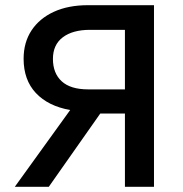

<svg xmlns="http://www.w3.org/2000/svg" viewBox="-20 -720 704 740"><path d="M37 0 250.5 -296Q165.5 -311 118.2 -361.5Q71 -412 71 -493.5Q71 -556.5 101.5 -602.8Q132 -649 187.5 -674.5Q243 -700 319 -700H573.5V0H461.5V-282.5H366.5L168 0ZM320 -375.5H461.5V-605H327Q260 -605 222 -576.2Q184 -547.5 184 -493Q184 -437.5 218 -406.5Q252 -375.5 320 -375.5Z"/></svg>

Font: Geologica Cursive
Style: Regular
Weight: 400
Designer: Sindre Bremnes, Frode Helland
Foundry: Monokrom Skriftforlag AS
Version: Version 1.010;gftools[0.9.28]